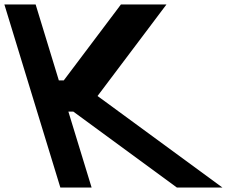

<svg xmlns="http://www.w3.org/2000/svg" viewBox="-205 -790 1017 860"><path d="M123.5 -290H101.3L183.9 -20L205.3 50H65.3L43.9 -20L-38.7 -290L-81.5 -430L-164 -700L-185.4 -770H-45.4L-24 -700L58.5 -430H80.7L322.4 -751L336.6 -770H540.6L449.6 -649L231.9 -360L626.3 -71L791.3 50H587.3L561.5 31Z"/></svg>

Font: Nordica Plus
Style: NordicaClassicRgOpObl
Weight: 500
Version: Version 1.01